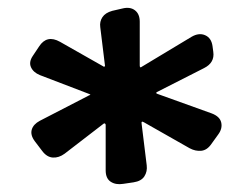

<svg xmlns="http://www.w3.org/2000/svg" viewBox="-20 -757 651 496"><path d="M526 -385Q515 -369 500 -367.5Q485 -366 470 -374L352 -441Q344 -446 346 -436L359 -330Q361 -314 353 -301.5Q345 -289 325 -286L298 -282Q279 -279 266 -287.5Q253 -296 253 -317V-434Q253 -437 251 -438Q249 -439 247 -437L147 -360Q132 -349 116.5 -350Q101 -351 89 -367L70 -392Q58 -408 62 -422Q66 -436 83 -445L207 -509Q210 -511 212.5 -511.5Q215 -512 211 -514L83 -563Q66 -570 60 -583.5Q54 -597 65 -613L81 -637Q101 -668 135 -649L246 -586Q248 -584 250 -585Q252 -586 251 -589L239 -687Q237 -701 244.5 -712.5Q252 -724 270 -729L296 -735Q316 -740 328.5 -730.5Q341 -721 341 -701V-588Q341 -580 347 -585L475 -662Q494 -673 510 -666Q526 -659 529 -638L531 -623Q535 -595 507 -581L385 -519Q381 -516 388 -514L527 -464Q548 -456 551.5 -440.5Q555 -425 544 -410Z"/></svg>

Font: OpenDyslexic3
Style: Bold
Weight: 700
Designer: Abelardo Gonzalez
Version: Version 1.000;PS 001.001;hotconv 1.0.56